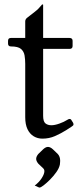

<svg xmlns="http://www.w3.org/2000/svg" viewBox="-20 -610 358 860"><path d="M307 -60.8Q309.2 -57 309.2 -52.8Q309.2 -47.8 302.2 -43.8L276.2 -26.8Q252.2 -11.8 226.1 -0.4Q200 11 170 11Q148.5 11 131 0.5Q113.5 -10 103.2 -31.2Q93 -52.5 93 -85V-323.8Q93 -344 90 -361.8Q87 -379.5 74 -390.8Q61 -402 29 -402Q16 -402 16 -415V-427Q16 -440 29 -440H93V-514Q93 -523.5 101 -530Q120.2 -545.5 136.4 -557.6Q152.5 -569.8 167 -588Q167.2 -590 170.2 -590H172.2Q173.2 -590 173.2 -587V-440H291.2Q305.2 -440 305.2 -427V-404Q305.2 -391 291.2 -391H173.2V-91.8Q173.2 -65.2 183.8 -57.1Q194.2 -49 210.2 -49Q225.2 -49 246 -56.4Q266.8 -63.8 280.8 -72.8Q283.8 -74.8 286.6 -76Q289.5 -77.2 291.5 -77.2Q297.5 -77.2 300.5 -71ZM238.8 79.8Q249.5 91.3 249.5 110.2Q249.5 114.2 249 118.1Q248.5 122 248.2 127Q245 143 232.4 160.9Q219.8 178.7 204.1 194.5Q188.3 210.3 175.2 220.3Q162.1 230.2 156.8 230.2Q154.8 230.2 151 228.2Q147.3 226.1 135.5 221Q155.5 206 167.1 187.6Q178.8 169.2 178.8 156.6Q178.8 149.2 173.5 144L151.4 122.9Q142 111.2 142 101.8Q142 91.3 151.5 79.8L173.5 58.5Q185.1 48 194.7 48Q205.2 48 216.8 58.6Z"/></svg>

Font: Young Serif Light
Style: Regular
Weight: 300
Designer: Bastien Sozeau
Foundry: NBR — Bastien Sozeau
Version: Version 5.001